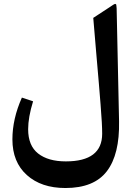

<svg xmlns="http://www.w3.org/2000/svg" viewBox="-20 -720 697 989"><path d="M593.3 -95.7Q596.7 75.2 530.5 161.9Q464.4 248.5 316.9 248.5Q192.4 248.5 118.2 181.6Q43.9 114.7 43.9 -2Q43.9 -107.9 92.8 -217.3L150.4 -198.2Q125 -115.7 125 -54.2Q125 30.3 176.5 70.8Q228 111.3 319.3 111.3Q506.3 111.3 506.3 -31.2Q506.3 -56.2 504.4 -90.8Q502.4 -125.5 498 -182.4Q493.7 -239.3 489 -292.7Q484.4 -346.2 475.8 -445.8Q467.3 -545.4 460.4 -627.9L546.4 -684.1Q549.8 -686.5 555.7 -690.4Q561.5 -694.3 563.5 -695.6Q565.4 -696.8 569.1 -698.5Q572.8 -700.2 573.5 -700Q574.2 -699.7 576.4 -698.7Q578.6 -697.8 578.9 -695.1Q579.1 -692.4 579.8 -687.5Q580.6 -682.6 580.8 -677.2Q581.1 -671.9 581.1 -662.6Z"/></svg>

Font: Sahel SemiBold WOL
Style: SemiBold-WOL
Weight: 600
Foundry: Saber Rastikerdar (saber.rastikerdar@gmail.com)
Version: Version 3.4.0